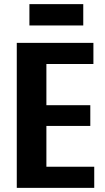

<svg xmlns="http://www.w3.org/2000/svg" viewBox="-20 -907 509 927"><path d="M172 -102H435V0H61V-700H431V-598H172L204 -678V-342L172 -399H416V-299H172L204 -356V-22ZM382 -887V-784H122V-887Z"/></svg>

Font: Pathway Extreme Condensed
Style: Bold
Weight: 700
Width: 3
Version: Version 1.001;gftools[0.9.26]